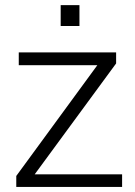

<svg xmlns="http://www.w3.org/2000/svg" viewBox="-20 -734 529 754"><path d="M116.2 -49.3H459.5V0H43.9V-43L362.3 -478H53.7V-528.3H436V-484.9ZM292 -631.8H218.3V-713.9H292Z"/></svg>

Font: Franko
Style: Light
Weight: 300
Designer: Google
Version: Version 1.200310; 2013